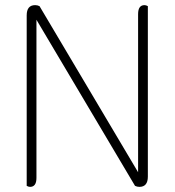

<svg xmlns="http://www.w3.org/2000/svg" viewBox="-20 -724 680 748"><path d="M84 0V-664Q84 -704 117 -704Q126 -704 134 -700L518 -53V-669Q518 -704 543 -704Q549 -704 556 -700V-36Q556 4 523 4Q514 4 506 0L122 -647V-31Q122 4 97 4Q91 4 84 0Z"/></svg>

Font: Thasadith
Style: Regular
Weight: 400
Designer: Cadson Demak Co.,Ltd.
Foundry: Cadson Demak Co.,Ltd.
Version: Version 1.000; ttfautohint (v1.6)